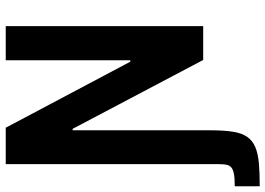

<svg xmlns="http://www.w3.org/2000/svg" viewBox="-153 -580 925 669"><g transform="rotate(-90 309.5 -245.5)"><path d="M-5 197V110Q23 110 38.5 107Q54 104 61 97.5Q68 91 70 81Q72 71 72 56V-688H199L429 -254H434V-688H553V0H435L195 -455H190V26Q190 72 185 103.5Q180 135 167 153.5Q154 172 131.5 181.5Q109 191 75.5 194Q42 197 -5 197Z"/></g></svg>

Font: Saira SemiCondensed SemiBold
Style: Regular
Weight: 600
Width: 4
Designer: Hector Gatti with collaboration of the Omnibus-Type team
Foundry: Omnibus-Type
Version: Version 1.101